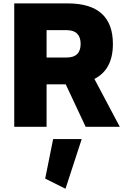

<svg xmlns="http://www.w3.org/2000/svg" viewBox="-20 -756 734 1145"><path d="M296.9 73.2H467.3L370.6 369.6L249.5 309.1ZM257.8 0H64.9V-735.8H383.3Q653.3 -735.8 653.3 -493.7Q653.3 -341.3 543 -285.2L694.3 0H490.7L372.1 -252.9H257.8ZM257.8 -576.2V-413.1H377.9Q460.9 -413.1 460.9 -494.6Q460.9 -533.7 440.4 -554.9Q419.9 -576.2 377.9 -576.2Z"/></svg>

Font: Estedad-FD Black
Style: Regular
Weight: 900
Designer: Amin Abedi
Version: Version 7.3